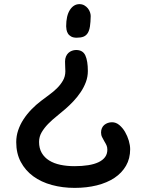

<svg xmlns="http://www.w3.org/2000/svg" viewBox="-20 -788 701 924"><path d="M58.1 0ZM346.2 -547.4Q378.9 -547.4 390.9 -520.8Q402.8 -494.2 402.8 -446.3Q402.8 -418.5 393.3 -393.1Q383.8 -367.7 368.4 -344.8Q353 -321.8 334 -301.5Q315 -281.3 295.4 -264.2Q275.4 -246.6 253 -228.8Q230.5 -211 211.7 -191.7Q192.9 -172.4 180.4 -151.2Q168 -129.9 168 -105Q168 -74.3 180.9 -52Q193.9 -29.8 216.6 -15.7Q239.3 -1.5 270.5 5.1Q301.8 11.7 338.4 11.7Q375 11.7 404.3 7Q433.6 2.4 454.1 -7.4Q474.6 -17.1 485.6 -32Q496.6 -46.9 496.6 -67.9Q496.6 -79.6 492.7 -88.4Q488.8 -97.2 481.9 -108.4Q476.6 -118.2 471.4 -128Q466.3 -137.7 466.3 -150.4Q466.3 -162.1 470.5 -171.4Q474.6 -180.7 481.9 -186.8Q489.3 -192.9 498.8 -196.3Q508.3 -199.7 519.1 -199.7Q538.1 -199.7 554.2 -186.3Q570.3 -172.9 581.8 -153.1Q593.3 -133.3 599.9 -110.9Q606.4 -88.4 606.4 -69.9Q606.4 -24.9 586.4 9.7Q566.4 44.4 530.8 68.1Q495.1 91.7 446.1 104Q397 116.2 339.4 116.2Q280.8 116.2 229.5 102.2Q178.3 88.3 140.2 60.5Q102.1 32.7 80.1 -8.6Q58.1 -49.8 58.1 -104Q58.1 -133.3 67.4 -160.9Q76.7 -188.5 93.1 -213.7Q109.4 -238.8 131.4 -261.5Q153.4 -284.2 178.7 -303.3Q196.3 -316.9 216.6 -331.6Q236.8 -346.2 254.2 -363.3Q271.5 -380.4 283 -400.4Q294.5 -420.4 294.5 -445.3Q294.5 -456.1 293.7 -467.1Q293 -478 293 -491.7Q293 -505.4 297.4 -515.9Q301.8 -526.4 309.1 -533.2Q316.4 -540.1 326.2 -543.7Q336 -547.4 346.2 -547.4ZM416.5 -710.9Q416 -681.2 412.9 -660.9Q409.7 -640.6 402.1 -628.7Q394.5 -616.7 381.9 -611.6Q369.2 -606.5 349.1 -606.5Q332.5 -606.5 322.3 -612.3Q312 -618.2 306.9 -626.7Q301.8 -635.3 300.1 -644.8Q298.4 -654.3 298.4 -661.1Q298.4 -712.4 316.4 -740.2Q334.5 -768.1 362.3 -768.1Q375.5 -768.1 385.8 -762.2Q396 -756.3 402.8 -747.8Q409.7 -739.3 413.1 -729.2Q416.5 -719.2 416.5 -710.9Z"/></svg>

Font: Autour One
Style: Regular
Weight: 400
Version: Version 1.007; ttfautohint (v0.92) -l 24 -r 24 -G 200 -x 7 -